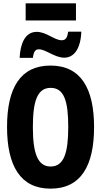

<svg xmlns="http://www.w3.org/2000/svg" viewBox="-20 -1116 603 1145"><path d="M133 -994H433V-1096H133ZM97 -771H176C181 -810 192 -822 212 -822C253 -822 306 -772 363 -772C420 -772 461 -823 465 -927H387C381 -894 374 -876 348 -876C304 -876 257 -926 199 -926C128 -926 101 -853 97 -771ZM281 9C463 9 541 -128 541 -358C541 -589 462 -725 281 -725C102 -725 22 -592 22 -359C22 -127 102 9 281 9ZM282 -123C204 -123 176 -203 176 -358C176 -514 203 -592 282 -592C362 -592 387 -514 387 -359C387 -206 362 -123 282 -123Z"/></svg>

Font: Noto Sans Mono SemiCondensed ExtraBold
Style: Regular
Weight: 800
Width: 4
Designer: Monotype Design Team
Foundry: Monotype Imaging Inc.
Version: Version 2.014